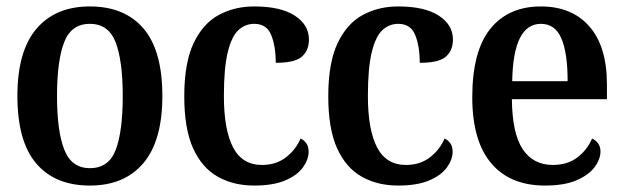

<svg xmlns="http://www.w3.org/2000/svg" viewBox="-20 -566 1932 596"><path d="M259 10Q151 10 92.5 -58.5Q34 -127 34 -268Q34 -407 93 -476.5Q152 -546 259 -546Q367 -546 425.5 -477.5Q484 -409 484 -268Q484 -129 425 -59.5Q366 10 259 10ZM259 -44Q318 -44 339.5 -101.5Q361 -159 361 -268Q361 -377 339 -434.5Q317 -492 259 -492Q201 -492 179 -434.5Q157 -377 157 -268Q157 -159 179.5 -101.5Q202 -44 259 -44Z M769 10Q705 10 656 -17.5Q607 -45 579.5 -105.5Q552 -166 552 -267Q552 -371 581 -432Q610 -493 659 -519.5Q708 -546 769 -546Q851 -546 895 -517.5Q939 -489 939 -443Q939 -410 917.5 -390.5Q896 -371 836 -371Q836 -422 822 -457Q808 -492 769 -492Q741 -492 720 -472.5Q699 -453 687 -404Q675 -355 675 -268Q675 -163 703.5 -108.5Q732 -54 793 -54Q837 -54 867.5 -77.5Q898 -101 913 -136Q924 -131 931 -121Q938 -111 938 -95Q938 -71 920.5 -46.5Q903 -22 865.5 -6Q828 10 769 10Z M1216 10Q1152 10 1103 -17.5Q1054 -45 1026.5 -105.5Q999 -166 999 -267Q999 -371 1028 -432Q1057 -493 1106 -519.5Q1155 -546 1216 -546Q1298 -546 1342 -517.5Q1386 -489 1386 -443Q1386 -410 1364.5 -390.5Q1343 -371 1283 -371Q1283 -422 1269 -457Q1255 -492 1216 -492Q1188 -492 1167 -472.5Q1146 -453 1134 -404Q1122 -355 1122 -268Q1122 -163 1150.5 -108.5Q1179 -54 1240 -54Q1284 -54 1314.5 -77.5Q1345 -101 1360 -136Q1371 -131 1378 -121Q1385 -111 1385 -95Q1385 -71 1367.5 -46.5Q1350 -22 1312.5 -6Q1275 10 1216 10Z M1672 10Q1563 10 1504.5 -59.5Q1446 -129 1446 -264Q1446 -407 1502 -476.5Q1558 -546 1659 -546Q1755 -546 1809.5 -484Q1864 -422 1864 -304V-258H1569Q1570 -152 1602.5 -103Q1635 -54 1696 -54Q1742 -54 1772.5 -77.5Q1803 -101 1818 -136Q1829 -131 1836.5 -121Q1844 -111 1844 -96Q1844 -72 1826 -47.5Q1808 -23 1770 -6.5Q1732 10 1672 10ZM1742 -314Q1742 -402 1722.5 -447Q1703 -492 1659 -492Q1573 -492 1570 -314Z"/></svg>

Font: Noto Serif Condensed SemiBold
Style: Regular
Weight: 600
Width: 3
Designer: Monotype Design Team
Foundry: Monotype Imaging Inc.
Version: Version 2.013